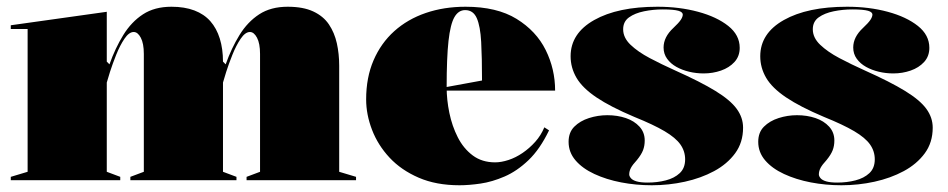

<svg xmlns="http://www.w3.org/2000/svg" viewBox="-20 -535 2814 570"><path d="M12 0V-10L62 -25V-449H12V-460L297 -500V-352L305 -344Q322 -392 346 -431Q370 -470 404.5 -492.5Q439 -515 489 -515Q528 -515 557 -504Q586 -493 604.5 -472Q623 -451 632.5 -420.5Q642 -390 642 -352V-25L682 -10V0H367V-10L407 -25V-375Q407 -406 398 -423Q389 -440 377 -440Q363 -440 349.5 -420Q336 -400 325 -372.5Q314 -345 306.5 -321.5Q299 -298 297 -290V-25L337 -10V0ZM712 0V-10L752 -25V-375Q752 -406 743 -423Q734 -440 722 -440Q708 -440 694.5 -420Q681 -400 670 -372.5Q659 -345 651.5 -321.5Q644 -298 642 -290V-352L650 -344Q667 -392 691 -431Q715 -470 749.5 -492.5Q784 -515 834 -515Q880 -515 910 -501Q940 -487 956.5 -462.5Q973 -438 980 -406.5Q987 -375 987 -340V-25L1037 -10V0Z M1362 -515Q1455 -515 1513.5 -479Q1572 -443 1600 -386.5Q1628 -330 1628 -266H1302V-276L1411 -296Q1411 -364 1408.5 -410.5Q1406 -457 1395.5 -481Q1385 -505 1361 -505Q1341 -505 1329 -484Q1317 -463 1311.5 -413.5Q1306 -364 1306 -276Q1306 -239 1314 -200Q1322 -161 1339 -127.5Q1356 -94 1383.5 -73.5Q1411 -53 1450 -53Q1468 -53 1489.5 -60Q1511 -67 1531.5 -81Q1552 -95 1569 -114Q1586 -133 1596 -157L1610 -148Q1583 -92 1549 -59.5Q1515 -27 1478 -11Q1441 5 1406.5 10Q1372 15 1344 15Q1275 15 1223 -7.5Q1171 -30 1136.5 -67Q1102 -104 1084.5 -149.5Q1067 -195 1067 -240Q1067 -305 1089 -356Q1111 -407 1150.5 -442.5Q1190 -478 1244 -496.5Q1298 -515 1362 -515Z M1915 15Q1868 15 1824 6.5Q1780 -2 1744.5 -18.5Q1709 -35 1688.5 -59Q1668 -83 1668 -114Q1668 -142 1685 -159Q1702 -176 1728.5 -184.5Q1755 -193 1783 -193Q1813 -193 1838 -184.5Q1863 -176 1878.5 -159Q1894 -142 1894 -118Q1894 -102 1889 -89Q1884 -76 1871 -60Q1858 -46 1853 -36.5Q1848 -27 1848 -17Q1848 -12 1853 -6Q1858 0 1870 3.5Q1882 7 1903 7Q1931 7 1956.5 0.5Q1982 -6 1998 -21Q2014 -36 2014 -62Q2014 -86 2000 -106Q1986 -126 1953 -145.5Q1920 -165 1863 -188Q1792 -218 1750.5 -246Q1709 -274 1691.5 -304Q1674 -334 1674 -368Q1674 -436 1744 -475.5Q1814 -515 1932 -515Q1997 -515 2052.5 -500Q2108 -485 2142 -458Q2176 -431 2176 -393Q2176 -368 2160.5 -351Q2145 -334 2120.5 -325.5Q2096 -317 2069 -317Q2047 -317 2026 -322Q2005 -327 1988 -336.5Q1971 -346 1960.5 -360.5Q1950 -375 1950 -394Q1950 -425 1979 -452Q1995 -467 2001 -476Q2007 -485 2007 -492Q2007 -495 2004 -498Q2001 -501 1994 -503Q1987 -505 1975.5 -506Q1964 -507 1947 -507Q1919 -507 1892 -501.5Q1865 -496 1847.5 -483.5Q1830 -471 1830 -448Q1830 -423 1852 -402Q1874 -381 1909 -362.5Q1944 -344 1984 -326Q2060 -292 2104 -265Q2148 -238 2167 -212Q2186 -186 2186 -156Q2186 -112 2162.5 -80Q2139 -48 2100 -27Q2061 -6 2013 4.5Q1965 15 1915 15Z M2478 15Q2431 15 2387 6.5Q2343 -2 2307.5 -18.5Q2272 -35 2251.5 -59Q2231 -83 2231 -114Q2231 -142 2248 -159Q2265 -176 2291.5 -184.5Q2318 -193 2346 -193Q2376 -193 2401 -184.5Q2426 -176 2441.5 -159Q2457 -142 2457 -118Q2457 -102 2452 -89Q2447 -76 2434 -60Q2421 -46 2416 -36.5Q2411 -27 2411 -17Q2411 -12 2416 -6Q2421 0 2433 3.5Q2445 7 2466 7Q2494 7 2519.5 0.5Q2545 -6 2561 -21Q2577 -36 2577 -62Q2577 -86 2563 -106Q2549 -126 2516 -145.5Q2483 -165 2426 -188Q2355 -218 2313.5 -246Q2272 -274 2254.5 -304Q2237 -334 2237 -368Q2237 -436 2307 -475.5Q2377 -515 2495 -515Q2560 -515 2615.5 -500Q2671 -485 2705 -458Q2739 -431 2739 -393Q2739 -368 2723.5 -351Q2708 -334 2683.5 -325.5Q2659 -317 2632 -317Q2610 -317 2589 -322Q2568 -327 2551 -336.5Q2534 -346 2523.5 -360.5Q2513 -375 2513 -394Q2513 -425 2542 -452Q2558 -467 2564 -476Q2570 -485 2570 -492Q2570 -495 2567 -498Q2564 -501 2557 -503Q2550 -505 2538.5 -506Q2527 -507 2510 -507Q2482 -507 2455 -501.5Q2428 -496 2410.5 -483.5Q2393 -471 2393 -448Q2393 -423 2415 -402Q2437 -381 2472 -362.5Q2507 -344 2547 -326Q2623 -292 2667 -265Q2711 -238 2730 -212Q2749 -186 2749 -156Q2749 -112 2725.5 -80Q2702 -48 2663 -27Q2624 -6 2576 4.5Q2528 15 2478 15Z"/></svg>

Font: Kalnia
Style: Bold
Weight: 700
Designer: Frida Medrano
Foundry: Frida Medrano
Version: Version 1.105